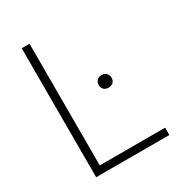

<svg xmlns="http://www.w3.org/2000/svg" viewBox="-178 -847 873 954"><g transform="rotate(-30 259.0 -370.0)"><path d="M92.5 0V-740H137.5V-42H512.5V0ZM369 -354.5Q352.5 -354.5 342.5 -364.2Q332.5 -374 332.5 -390Q332.5 -406.5 342.5 -416.5Q352.5 -426.5 369 -426.5Q386 -426.5 396 -416.5Q406 -406.5 406 -390Q406 -374 396 -364.2Q386 -354.5 369 -354.5Z"/></g></svg>

Font: Encode Sans SC ExtraLight
Style: Regular
Weight: 250
Designer: Multiple Designers
Foundry: Impallari Type
Version: Version 3.002